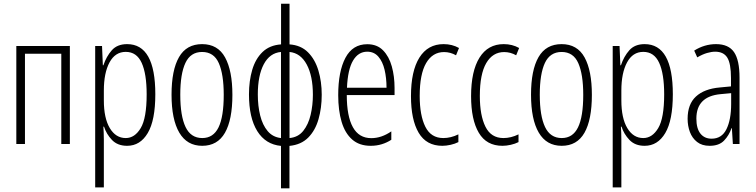

<svg xmlns="http://www.w3.org/2000/svg" viewBox="-20 -780 4093 1040"><path d="M358.4 -530.8V0H312V-488.8H115.2V0H68.4V-530.8Z M668.5 -541Q821.3 -541 821.3 -269.5Q821.3 -128.4 780.3 -59.3Q739.3 9.8 668.5 9.8Q616.7 9.8 586.4 -22Q556.2 -53.7 543.5 -93.8H540Q541 -80.6 541.7 -62Q542.5 -43.5 542.5 -22.9V234.9H495.6V-530.8H532.7L537.1 -426.3H540Q556.2 -474.6 585.7 -507.8Q615.2 -541 668.5 -541ZM661.1 -499Q604 -499 573.2 -441.9Q542.5 -384.8 542.5 -289.6V-236.3Q542.5 -140.1 574.7 -86.2Q606.9 -32.2 661.1 -32.2Q710 -32.2 742.2 -86.2Q774.4 -140.1 774.4 -269Q774.4 -380.4 747.3 -439.7Q720.2 -499 661.1 -499Z M1238.8 -266.1Q1238.8 -131.3 1198.5 -60.8Q1158.2 9.8 1075.2 9.8Q993.2 9.8 951.2 -61.5Q909.2 -132.8 909.2 -267.1Q909.2 -400.4 949.7 -470.7Q990.2 -541 1074.7 -541Q1159.7 -541 1199.2 -469Q1238.8 -397 1238.8 -266.1ZM956.5 -267.1Q956.5 -151.9 985.1 -92Q1013.7 -32.2 1075.7 -32.2Q1135.3 -32.2 1163.6 -89.8Q1191.9 -147.5 1191.9 -266.6Q1191.9 -377 1165.3 -437.7Q1138.7 -498.5 1074.7 -498.5Q1012.2 -498.5 984.4 -439.2Q956.5 -379.9 956.5 -267.1Z M1548.3 -759.8V-539.6Q1609.9 -535.2 1648.2 -496.8Q1686.5 -458.5 1704.6 -398.2Q1722.7 -337.9 1722.7 -266.6Q1722.7 -195.3 1705.3 -134.5Q1688 -73.7 1649.7 -34.9Q1611.3 3.9 1547.9 10.3V240.2H1502V10.3Q1418.5 2.4 1373.5 -69.8Q1328.6 -142.1 1328.6 -268.6Q1328.6 -341.8 1346.2 -401.6Q1363.8 -461.4 1402.1 -498.3Q1440.4 -535.2 1502.4 -539.6V-759.8ZM1502 -498.5Q1441.4 -493.2 1408.9 -432.1Q1376.5 -371.1 1376.5 -268.1Q1376.5 -206.1 1389.4 -154.3Q1402.3 -102.5 1429.9 -69.8Q1457.5 -37.1 1502 -32.2ZM1548.3 -498.5V-32.2Q1595.2 -36.6 1622.8 -71.3Q1650.4 -106 1662.6 -158Q1674.8 -210 1674.8 -266.6Q1674.8 -368.7 1641.4 -430.7Q1607.9 -492.7 1548.3 -498.5Z M1969.2 -540.5Q2022.5 -540.5 2054.9 -507.3Q2087.4 -474.1 2102.3 -420.2Q2117.2 -366.2 2117.2 -303.7V-265.1H1858.4Q1858.4 -150.4 1891.4 -91.1Q1924.3 -31.7 1991.2 -31.7Q2046.4 -31.7 2099.6 -68.4V-22.9Q2075.7 -7.3 2047.9 1.2Q2020 9.8 1987.8 9.8Q1926.3 9.8 1887.5 -24.4Q1848.6 -58.6 1830.3 -120.4Q1812 -182.1 1812 -264.6Q1812 -393.1 1851.1 -466.8Q1890.1 -540.5 1969.2 -540.5ZM1969.2 -500Q1920.9 -500 1892.3 -451.9Q1863.8 -403.8 1859.4 -304.7H2073.7Q2073.7 -357.4 2063.2 -401.9Q2052.7 -446.3 2029.5 -473.1Q2006.3 -500 1969.2 -500Z M2376 9.8Q2289.6 9.8 2247.8 -60.8Q2206.1 -131.3 2206.1 -259.3Q2206.1 -395 2251.7 -468Q2297.4 -541 2382.8 -541Q2429.2 -541 2466.3 -520L2450.2 -480.5Q2419.4 -498 2385.3 -498Q2323.2 -498 2288.3 -438.5Q2253.4 -378.9 2253.4 -260.3Q2253.4 -154.8 2283.9 -93.5Q2314.5 -32.2 2381.3 -32.2Q2421.9 -32.2 2462.9 -52.2V-10.3Q2444.8 -1 2420.9 4.4Q2397 9.8 2376 9.8Z M2701.7 9.8Q2615.2 9.8 2573.5 -60.8Q2531.7 -131.3 2531.7 -259.3Q2531.7 -395 2577.4 -468Q2623 -541 2708.5 -541Q2754.9 -541 2792 -520L2775.9 -480.5Q2745.1 -498 2710.9 -498Q2648.9 -498 2614 -438.5Q2579.1 -378.9 2579.1 -260.3Q2579.1 -154.8 2609.6 -93.5Q2640.1 -32.2 2707 -32.2Q2747.6 -32.2 2788.6 -52.2V-10.3Q2770.5 -1 2746.6 4.4Q2722.7 9.8 2701.7 9.8Z M3186 -266.1Q3186 -131.3 3145.8 -60.8Q3105.5 9.8 3022.5 9.8Q2940.4 9.8 2898.4 -61.5Q2856.4 -132.8 2856.4 -267.1Q2856.4 -400.4 2897 -470.7Q2937.5 -541 3022 -541Q3106.9 -541 3146.5 -469Q3186 -397 3186 -266.1ZM2903.8 -267.1Q2903.8 -151.9 2932.4 -92Q2960.9 -32.2 3022.9 -32.2Q3082.5 -32.2 3110.8 -89.8Q3139.2 -147.5 3139.2 -266.6Q3139.2 -377 3112.5 -437.7Q3085.9 -498.5 3022 -498.5Q2959.5 -498.5 2931.6 -439.2Q2903.8 -379.9 2903.8 -267.1Z M3471.7 -541Q3624.5 -541 3624.5 -269.5Q3624.5 -128.4 3583.5 -59.3Q3542.5 9.8 3471.7 9.8Q3419.9 9.8 3389.6 -22Q3359.4 -53.7 3346.7 -93.8H3343.3Q3344.2 -80.6 3345 -62Q3345.7 -43.5 3345.7 -22.9V234.9H3298.8V-530.8H3335.9L3340.3 -426.3H3343.3Q3359.4 -474.6 3388.9 -507.8Q3418.5 -541 3471.7 -541ZM3464.4 -499Q3407.2 -499 3376.5 -441.9Q3345.7 -384.8 3345.7 -289.6V-236.3Q3345.7 -140.1 3377.9 -86.2Q3410.2 -32.2 3464.4 -32.2Q3513.2 -32.2 3545.4 -86.2Q3577.6 -140.1 3577.6 -269Q3577.6 -380.4 3550.5 -439.7Q3523.4 -499 3464.4 -499Z M3858.4 -541Q3926.3 -541 3956.1 -497.6Q3985.8 -454.1 3985.8 -359.4V0H3949.7L3944.3 -85.9H3942.4Q3929.2 -46.9 3902.1 -18.6Q3875 9.8 3823.7 9.8Q3782.2 9.8 3755.9 -11Q3729.5 -31.7 3717 -64.9Q3704.6 -98.1 3704.6 -136.7Q3704.6 -215.8 3749.8 -257.3Q3794.9 -298.8 3878.4 -306.2L3939.5 -312V-356.9Q3939.5 -436 3919.4 -468Q3899.4 -500 3853.5 -500Q3834 -500 3809.6 -492.9Q3785.2 -485.8 3756.8 -469.2L3740.2 -505.9Q3795.9 -541 3858.4 -541ZM3940.4 -275.4 3882.8 -270Q3752 -257.8 3752 -137.7Q3752 -84 3773.9 -56.4Q3795.9 -28.8 3834.5 -28.8Q3889.6 -28.8 3915 -80.3Q3940.4 -131.8 3940.4 -217.3Z"/></svg>

Font: Open Sans Condensed Light
Style: Regular
Weight: 300
Width: 3
Designer: Monotype Design Team
Foundry: Monotype Imaging Inc.
Version: Version 3.003; ttfautohint (v1.8.4)